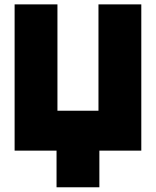

<svg xmlns="http://www.w3.org/2000/svg" viewBox="-20 -670 692 854"><path d="M231.5 0H45V-650.5H235.5V-177.5H418V-650.5H608.5V0H422V163H231.5Z"/></svg>

Font: Overused Grotesk Black
Style: Regular
Weight: 900
Version: Version 0.004